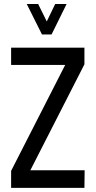

<svg xmlns="http://www.w3.org/2000/svg" viewBox="-20 -916 467 936"><path d="M110.4 -896.5H166L208 -811.5L249 -896.5H304.7L231.4 -748H184.6ZM34.2 0V-83L297.9 -599.6H34.2V-683.6H391.6V-602.5L127.9 -85.9H392.6L391.6 0Z"/></svg>

Font: Post No Bills Colombo SemiBold
Style: Regular
Weight: 600
Designer: Kosala Senevirathne, Siva Puranthara, Lasantha Premarathna, Tharique Azeez
Foundry: Mooniak
Version: Version 1.220 ; ttfautohint (v1.6)